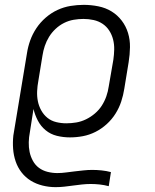

<svg xmlns="http://www.w3.org/2000/svg" viewBox="-20 -558 640 791"><path d="M209 213Q182 213 155.5 206.5Q129 200 107 186.5Q85 173 69 152.5Q53 132 44.5 107Q36 82 34 55Q32 28 35 0L91 -338Q95 -365 104.5 -391.5Q114 -418 130 -442Q146 -466 168.5 -485.5Q191 -505 217 -517Q243 -529 270.5 -533.5Q298 -538 325 -538Q355 -538 385 -532Q415 -526 439.5 -511Q464 -496 481.5 -473Q499 -450 507.5 -422Q516 -394 515.5 -363.5Q515 -333 510 -302L492 -192Q488 -166 479.5 -140Q471 -114 456 -90Q441 -66 419.5 -46.5Q398 -27 373 -14.5Q348 -2 321.5 3Q295 8 268 8Q240 8 214 1.5Q188 -5 168 -21.5Q148 -38 136 -61Q124 -84 118 -109L103 -13Q99 7 98.5 28Q98 49 102 68Q106 87 115.5 104.5Q125 122 140.5 133.5Q156 145 176 150Q196 155 216 155Q234 155 252 152.5Q270 150 288 148Q306 146 324 144Q342 142 360 142Q379 142 398.5 144Q418 146 437 151L428 209Q409 204 390.5 202Q372 200 354 200Q336 200 317.5 202Q299 204 281 206.5Q263 209 245 211Q227 213 209 213ZM253 -50Q274 -50 294.5 -53.5Q315 -57 334.5 -66.5Q354 -76 371 -90.5Q388 -105 399.5 -123Q411 -141 418 -161Q425 -181 428 -202L447 -312Q450 -333 450.5 -354Q451 -375 446 -395Q441 -415 430 -432Q419 -449 402.5 -460Q386 -471 365.5 -475.5Q345 -480 324 -480Q304 -480 283.5 -476.5Q263 -473 244 -463.5Q225 -454 209 -439Q193 -424 182 -406Q171 -388 164.5 -368.5Q158 -349 155 -329L138 -225Q134 -204 133 -182.5Q132 -161 136 -141Q140 -121 150 -103Q160 -85 175.5 -72.5Q191 -60 211.5 -55Q232 -50 253 -50Z"/></svg>

Font: Iosevka Curly Light Extended
Style: Italic
Weight: 300
Width: 7
Italic angle: -9°
Monospace: yes
Designer: Belleve Invis
Foundry: Belleve Invis
Version: Version 11.1.0; ttfautohint (v1.8.3)